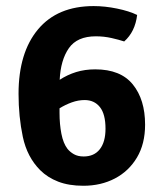

<svg xmlns="http://www.w3.org/2000/svg" viewBox="-20 -582 522 616"><path d="M247.5 14Q201 14 166.8 0.8Q132.5 -12.5 109 -36Q67 -78 53.2 -143Q39.5 -208 39.5 -281Q39.5 -413 102 -487.8Q164.5 -562.5 280.5 -562.5Q316.5 -562.5 355.5 -554.5Q394.5 -546.5 420 -534Q413.5 -480 378.5 -449Q362 -454.5 337.8 -460Q313.5 -465.5 287.5 -465.5Q227.5 -465.5 201 -427.5Q174.5 -389.5 171.5 -326Q196 -342 224.2 -350.8Q252.5 -359.5 285.5 -359.5Q367 -359.5 406.2 -311Q445.5 -262.5 445.5 -182Q445.5 -120.5 419.5 -76.8Q393.5 -33 348.8 -9.5Q304 14 247.5 14ZM196.5 -104.5Q204.5 -94.5 217.2 -87.2Q230 -80 248.5 -80Q282 -80 300.2 -103.2Q318.5 -126.5 318.5 -169Q318.5 -216 300.5 -238.5Q282.5 -261 251.5 -261Q231 -261 210.2 -253.5Q189.5 -246 171 -234.5V-219.5Q171 -183.5 177 -152.8Q183 -122 196.5 -104.5Z"/></svg>

Font: Signika SC SemiBold
Style: Regular
Weight: 600
Designer: Anna Giedryś
Foundry: Anna Giedryś
Version: Version 2.000; ttfautohint (v1.8.3) -l 8 -r 50 -G 200 -x 9 -